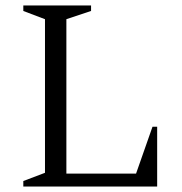

<svg xmlns="http://www.w3.org/2000/svg" viewBox="-20 -680 663 700"><path d="M65 0V-20L144 -50V-610L65 -640V-660H312V-640L222 -610V-47H476L536 -218H553V0Z"/></svg>

Font: Spectral Light
Style: Regular
Weight: 300
Designer: Jean-Baptiste Levee
Foundry: Production Type
Version: Version 2.001